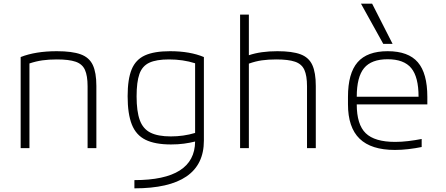

<svg xmlns="http://www.w3.org/2000/svg" viewBox="-20 -810 2440 1050"><path d="M93 -498Q174 -530 291 -530Q374 -530 421 -513Q468 -496 487.5 -454.5Q507 -413 507 -340V0H459V-338Q459 -396 444.5 -428Q430 -460 393.5 -472.5Q357 -485 291 -485Q247 -485 212 -480Q177 -475 141 -463V0H93Z M715 175Q1045 175 1047 -36Q1019 -29 986.5 -24.5Q954 -20 915 -20Q828 -20 776 -45.5Q724 -71 701 -129Q678 -187 678 -284Q678 -377 700 -430.5Q722 -484 772.5 -507Q823 -530 910 -530Q1019 -530 1095 -498V-41Q1095 220 715 220ZM1047 -83V-464Q981 -485 904 -485Q835 -485 796.5 -467Q758 -449 742.5 -405.5Q727 -362 727 -283Q727 -201 744.5 -153Q762 -105 803 -84.5Q844 -64 914 -64Q984 -64 1047 -83Z M1659 -338Q1659 -396 1644.5 -428Q1630 -460 1593.5 -472.5Q1557 -485 1491 -485Q1447 -485 1412 -480Q1377 -475 1341 -462V0H1293V-730H1341V-508Q1406 -530 1497 -530Q1578 -530 1623.5 -513Q1669 -496 1688 -454.5Q1707 -413 1707 -340V0H1659Z M2140 10Q2010 10 1946.5 -51.5Q1883 -113 1883 -240V-280Q1883 -409 1935.5 -469.5Q1988 -530 2100 -530Q2213 -530 2265 -469.5Q2317 -409 2317 -280V-239H1931Q1931 -129 1980 -81.5Q2029 -34 2141 -34Q2176 -34 2213 -38.5Q2250 -43 2286 -50V-6Q2252 1 2214 5.5Q2176 10 2140 10ZM1931 -281H2269Q2269 -389 2229 -437.5Q2189 -486 2100 -486Q2011 -486 1971 -437.5Q1931 -389 1931 -281ZM2076 -570 1954 -790H2015L2127 -570Z"/></svg>

Font: M PLUS Code Latin 60 Light
Style: Regular
Weight: 300
Width: 7
Monospace: yes
Designer: Coji Morishita
Foundry: UNDERFOREST DESIGN
Version: Version 1.005; ttfautohint (v1.8.3)